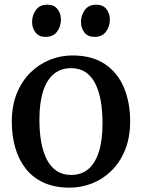

<svg xmlns="http://www.w3.org/2000/svg" viewBox="-20 -808 620 838"><path d="M31.5 -276.5Q31.5 -347 53.5 -400.8Q75.5 -454.5 113.2 -491.5Q151 -528.5 198 -547.2Q245 -566 295.5 -566Q382 -566 438 -528.2Q494 -490.5 521 -425.5Q548 -360.5 548 -278.5Q548 -208 526 -153.8Q504 -99.5 466.5 -62.8Q429 -26 381.8 -7.5Q334.5 11 284 11Q219 11 171.5 -10.5Q124 -32 93 -71Q62 -110 46.8 -162.5Q31.5 -215 31.5 -276.5ZM290.5 -44.5Q334.5 -44.5 364.8 -69.5Q395 -94.5 411.2 -144.5Q427.5 -194.5 427.5 -270Q427.5 -322 420 -365.8Q412.5 -409.5 396.5 -442Q380.5 -474.5 354.2 -492.5Q328 -510.5 290.5 -510.5Q246.5 -510.5 215.8 -485.8Q185 -461 168.5 -411Q152 -361 152 -285Q152 -232.5 159.8 -188.8Q167.5 -145 184 -112.5Q200.5 -80 227 -62.2Q253.5 -44.5 290.5 -44.5ZM178.5 -647Q150 -647 135 -666.2Q120 -685.5 120 -712Q120 -741.5 136.8 -764.5Q153.5 -787.5 186.5 -787.5H187.5Q216 -787.5 231 -768.2Q246 -749 246 -722.5Q246 -693 229.2 -670Q212.5 -647 179.5 -647ZM392 -647Q363.5 -647 348.5 -666.2Q333.5 -685.5 333.5 -712Q333.5 -741.5 350.2 -764.5Q367 -787.5 400 -787.5H401Q429.5 -787.5 444.5 -768.2Q459.5 -749 459.5 -722.5Q459.5 -693 442.8 -670Q426 -647 393 -647Z"/></svg>

Font: Merriweather 28pt Medium
Style: Regular
Weight: 500
Version: Version 2.100